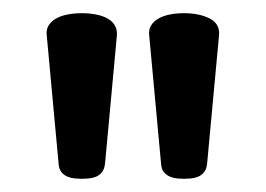

<svg xmlns="http://www.w3.org/2000/svg" viewBox="-20 -750 403 291"><path d="M139.2 -502Q138.2 -493.7 134.5 -489Q130.9 -484.4 125.5 -482.2Q120.1 -480 114.3 -479.5Q108.4 -479 104 -479Q99.6 -479 93.8 -479.5Q87.9 -480 82.5 -482.2Q77.1 -484.4 73.2 -489Q69.3 -493.7 68.8 -502L50.8 -696.8Q49.8 -705.1 53.7 -711.4Q57.6 -717.8 64.9 -721.9Q72.3 -726.1 82.3 -728Q92.3 -730 104 -730Q115.7 -730 125.7 -728Q135.7 -726.1 143.1 -721.9Q150.4 -717.8 154.1 -711.4Q157.7 -705.1 157.2 -696.8ZM293.9 -502Q293 -493.7 289.3 -489Q285.6 -484.4 280.3 -482.2Q274.9 -480 269 -479.5Q263.2 -479 258.8 -479Q254.4 -479 248.8 -479.5Q243.2 -480 237.8 -482.2Q232.4 -484.4 228.5 -489Q224.6 -493.7 224.1 -502L206.1 -696.8Q205.1 -705.1 209 -711.4Q212.9 -717.8 220.2 -721.9Q227.5 -726.1 237.3 -728Q247.1 -730 258.8 -730Q282.2 -730 297.9 -721.9Q313.5 -713.9 312 -696.8Z"/></svg>

Font: Berkshire Swash
Style: Regular
Weight: 700
Designer: Astigmatic (AOETI)
Foundry: Astigmatic (AOETI)
Version: Version 1.000